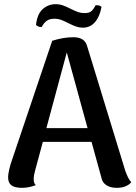

<svg xmlns="http://www.w3.org/2000/svg" viewBox="-20 -890 656 923"><path d="M611 -14Q588 13 541 13Q512 13 492.5 1Q473 -11 468 -34L420 -208H186L149 -71Q142 -47 142 -29Q142 -9 152 0Q119 13 86 13Q51 13 35 1Q19 -11 19 -38Q19 -58 31 -101L231 -694Q285 -711 332 -711Q386 -711 398 -671L581 -73Q594 -33 611 -14ZM401 -274 301 -638 203 -274ZM378 -757Q361 -757 345.5 -762.5Q330 -768 308 -779Q287 -790 272.5 -795Q258 -800 243 -800Q218 -800 204 -789.5Q190 -779 181 -761L177 -760Q165 -760 153 -770Q159 -823 185.5 -846.5Q212 -870 249 -870Q266 -870 281.5 -864.5Q297 -859 319 -848Q341 -837 355.5 -832Q370 -827 387 -827Q409 -827 419.5 -836.5Q430 -846 440 -865Q451 -865 456.5 -863.5Q462 -862 468 -857Q460 -811 437 -784Q414 -757 378 -757Z"/></svg>

Font: Arima Madurai ExtraBold
Style: Regular
Weight: 800
Designer: Joana Correia and Natanael Gama
Foundry: NDISCOVER
Version: Version 1.020